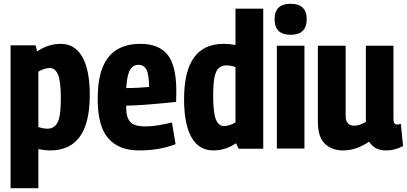

<svg xmlns="http://www.w3.org/2000/svg" viewBox="-20 -786 2154 1016"><path d="M36 210V-546H169L176 -514Q236 -554 301 -554Q376 -554 415.5 -485Q455 -416 455 -283Q455 10 246 10Q217 10 183 3V210ZM230 -105Q268 -105 285 -138.5Q302 -172 302 -264Q302 -354 287.5 -390Q273 -426 244 -426Q215 -426 183 -407V-114Q209 -105 230 -105Z M715 10Q609 10 553 -54Q497 -118 497 -261Q497 -369 524.5 -433Q552 -497 602.5 -525.5Q653 -554 722 -554Q821 -554 867 -496Q913 -438 913 -305Q913 -296 912.5 -278Q912 -260 912 -247Q883 -244 839.5 -239.5Q796 -235 745.5 -231.5Q695 -228 648 -227Q648 -222 648 -214Q648 -163 670 -140Q692 -117 748 -117Q781 -117 817.5 -123Q854 -129 890 -138L909 -23Q864 -6 817.5 2Q771 10 715 10ZM648 -320Q683 -320 717.5 -322Q752 -324 769 -326Q768 -394 754.5 -418.5Q741 -443 713 -443Q696 -443 682.5 -433.5Q669 -424 660 -397Q651 -370 648 -320Z M1243 1 1229 -28Q1174 10 1109 10Q1033 10 993.5 -59Q954 -128 954 -262Q954 -554 1163 -554Q1195 -554 1226 -548V-740H1373V1ZM1226 -138V-431Q1212 -436 1201 -438Q1190 -440 1179 -440Q1153 -440 1137.5 -426Q1122 -412 1115 -377Q1108 -342 1108 -280Q1108 -191 1122 -155Q1136 -119 1165 -119Q1193 -119 1226 -138Z M1518 -602Q1433 -602 1433 -684Q1433 -766 1518 -766Q1603 -766 1603 -684Q1603 -602 1518 -602ZM1445 0V-544H1591V0Z M1794 10Q1737 10 1699.5 -25Q1662 -60 1662 -142V-544H1809V-172Q1809 -146 1821 -133.5Q1833 -121 1854 -121Q1883 -121 1916 -141V-544H2062V-159Q2062 -140 2067.5 -133.5Q2073 -127 2082 -127Q2092 -127 2101 -131L2113 -13Q2096 -4 2073 3Q2050 10 2021 10Q1989 10 1968 -2.5Q1947 -15 1933 -36Q1901 -15 1867.5 -2.5Q1834 10 1794 10Z"/></svg>

Font: Georama SemiCondensed
Style: Bold
Weight: 700
Width: 4
Designer: Jean-Baptiste Levee
Foundry: Production Type
Version: Version 1.000